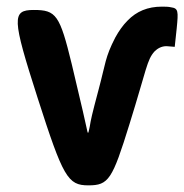

<svg xmlns="http://www.w3.org/2000/svg" viewBox="-20 -558 555 578"><path d="M506 -417 512 -473C517 -524 517 -533 495 -536C487 -538 477 -538 467 -538C425 -538 391 -524 364 -496C350 -482 338 -465 327 -445C296 -385 298 -367 277 -289C256 -210 254 -200 250 -176C245 -152 245 -152 240 -176C235 -200 231 -217 196 -365C160 -513 149 -528 82 -528C15 -528 16 -504 93 -264C170 -24 184 0 246 0C307 0 318 -17 370 -185C422 -352 422 -377 445 -403C454 -412 466 -419 481 -419C487 -419 501 -417 506 -417Z"/></svg>

Font: Asimov Print
Style: A
Weight: 500
Designer: Google
Version: Version 2.000980: 2014